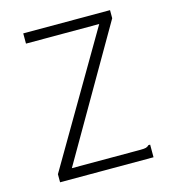

<svg xmlns="http://www.w3.org/2000/svg" viewBox="-97 -702 693 780"><g transform="rotate(-15 250.0 -311.5)"><path d="M60 -34 380 -580H72V-623H437V-589L121 -43H409Q426 -43 433 -45Q440 -47 446 -53H453V-43V0H60Z"/></g></svg>

Font: Inconsolata Light
Style: Regular
Weight: 300
Designer: Raph Levien, Cyreal, Brenton Simpson
Foundry: Raph Levien, Cyreal, Google
Version: Version 3.001